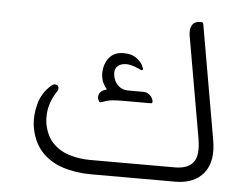

<svg xmlns="http://www.w3.org/2000/svg" viewBox="-44 -609 836 662"><g transform="rotate(5 373.5 -278.0)"><path d="M634 -551 703 -155Q716 -81 683.5 -40.5Q651 0 585 0H294Q240 0 194.5 -15Q149 -30 119.5 -63.5Q90 -97 82 -152Q78 -187 88.5 -226Q99 -265 130 -292Q133 -294 136 -296Q139 -298 143 -298Q154 -298 156 -288Q157 -282 154 -277Q134 -247 127.5 -219Q121 -191 125 -162Q133 -118 157.5 -93.5Q182 -69 216 -59Q250 -49 287 -49H579Q625 -49 643.5 -73.5Q662 -98 652 -156L591 -505Q587 -529 595.5 -542.5Q604 -556 623 -556H628Q632 -556 634 -551ZM295 -263Q292 -288 322 -296H323Q316 -304 309.5 -316.5Q303 -329 302 -346Q301 -380 318.5 -403Q336 -426 370 -426Q399 -426 417 -411.5Q435 -397 439 -382Q441 -379 440.5 -376Q440 -373 437 -373Q434 -373 430 -375Q426 -377 424 -378Q399 -389 382 -389Q361 -389 350.5 -377Q340 -365 344 -345Q348 -324 362 -311.5Q376 -299 395 -299H448Q461 -299 470.5 -291Q480 -283 483 -271V-268Q484 -262 477 -262H380Q361 -262 345 -260.5Q329 -259 314 -253Q311 -252 308 -251Q305 -250 304 -250Q300 -250 298.5 -254.5Q297 -259 295 -263Z"/></g></svg>

Font: Zain Light
Style: Italic
Weight: 300
Italic angle: -10°
Designer: Zain,Boutros
Foundry: Mobile Telecommunications Company (Zain), 2024
Version: Version 1.51; ttfautohint (v1.8.4)